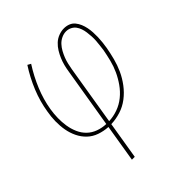

<svg xmlns="http://www.w3.org/2000/svg" viewBox="-200 -653 1001 1001"><g transform="rotate(-45 300.0 -152.5)"><path d="M198 215 232 8Q199 6 169 -4.5Q139 -15 117 -36Q95 -57 81.5 -85Q68 -113 62.5 -144Q57 -175 57.5 -208Q58 -241 64 -274Q74 -338 99.5 -400.5Q125 -463 162 -520L180 -510Q144 -454 119 -393.5Q94 -333 84 -272Q79 -241 78.5 -211Q78 -181 82.5 -152.5Q87 -124 98.5 -97.5Q110 -71 130 -51.5Q150 -32 177.5 -22Q205 -12 235 -11L290 -343Q293 -363 298 -382.5Q303 -402 311 -421Q319 -440 330 -458Q341 -476 356.5 -490.5Q372 -505 392 -512.5Q412 -520 431 -520Q450 -520 466 -513.5Q482 -507 492.5 -494Q503 -481 509.5 -465.5Q516 -450 519.5 -433Q523 -416 524 -398Q525 -380 524.5 -362Q524 -344 522 -326Q520 -308 517 -290Q511 -256 502 -221.5Q493 -187 478 -154Q463 -121 440 -90.5Q417 -60 387.5 -37.5Q358 -15 323 -4Q288 7 253 8L219 215ZM256 -11Q288 -12 320.5 -23.5Q353 -35 380 -57Q407 -79 427 -107.5Q447 -136 461 -166.5Q475 -197 483 -229Q491 -261 497 -293Q499 -309 501 -325Q503 -341 504 -357Q505 -373 504 -388.5Q503 -404 501 -419.5Q499 -435 494 -449.5Q489 -464 480.5 -475.5Q472 -487 458 -494Q444 -501 428 -501Q411 -501 394 -493Q377 -485 364.5 -471.5Q352 -458 343 -441.5Q334 -425 327.5 -408.5Q321 -392 317 -374.5Q313 -357 310 -340Z"/></g></svg>

Font: Iosevka SS04 Th Ex Obl
Style: Regular
Weight: 100
Width: 7
Italic angle: -9°
Monospace: yes
Designer: Belleve Invis
Foundry: Belleve Invis
Version: Version 19.0.0; ttfautohint (v1.8.4)